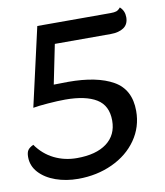

<svg xmlns="http://www.w3.org/2000/svg" viewBox="-79 -743 709 827"><g transform="rotate(-10 275.0 -329.0)"><path d="M501 -677Q521 -659 521 -631Q521 -600 499.5 -585.5Q478 -571 443 -571H198L163 -399L226 -400Q352 -400 422.5 -360Q493 -320 493 -226Q493 -156 454 -100Q415 -44 347 -12.5Q279 19 197 19Q144 19 99 3Q54 -13 27 -42.5Q0 -72 0 -111Q0 -131 7 -141Q14 -151 31 -159Q62 -115 107.5 -92.5Q153 -70 207 -70Q291 -70 337.5 -105Q384 -140 384 -203Q384 -269 336.5 -298Q289 -327 200 -327Q168 -327 124 -323.5Q80 -320 59 -316L137 -660H458Q474 -660 483 -663Q492 -666 501 -677Z"/></g></svg>

Font: Sansita Light Italic
Style: Regular
Weight: 300
Italic angle: -11°
Designer: Pablo Cosgaya
Foundry: Omnibus-Type
Version: Version 1.006